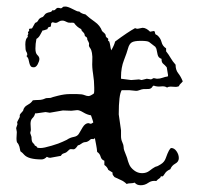

<svg xmlns="http://www.w3.org/2000/svg" viewBox="-20 -545 590 574"><path d="M428.7 -450.2 438.5 -452.1H441.4Q443.4 -449.2 443.8 -445.3Q444.3 -441.4 449.2 -440.4Q460 -431.6 462.9 -419.4Q465.8 -407.2 476.6 -400.4V-391.6Q484.4 -381.8 490.2 -371.6Q496.1 -361.3 504.9 -351.6Q504.9 -335.9 512.7 -326.2Q520.5 -316.4 526.4 -301.8Q523.4 -297.9 520 -294.9Q516.6 -292 514.6 -287.1Q508.8 -285.2 505.9 -285.2L490.2 -286.1Q483.4 -286.1 479.5 -283.2Q472.7 -288.1 460.9 -286.6Q449.2 -285.2 439.5 -289.1Q436.5 -288.1 435.5 -285.6Q434.6 -283.2 430.7 -280.8Q426.8 -278.3 418 -278.8Q409.2 -279.3 403.8 -277.8Q398.4 -276.4 395 -274.9Q391.6 -273.4 386.7 -273.4L366.2 -275.4H343.8Q335 -261.7 335 -203.1L341.8 -155.3Q341.8 -147.5 341.8 -137.7Q341.8 -127.9 345.7 -119.6Q349.6 -111.3 349.6 -105.5Q349.6 -99.6 351.6 -94.7L358.4 -77.1Q360.4 -72.3 361.3 -67.9Q362.3 -63.5 366.2 -53.7Q370.1 -43.9 380.9 -35.6Q391.6 -27.3 404.8 -27.3Q418 -27.3 427.2 -34.7Q436.5 -42 441.9 -44.9Q447.3 -47.9 448.2 -47.4Q449.2 -46.9 460.4 -53.7Q471.7 -60.5 475.6 -72.3Q486.3 -102.5 492.2 -102.5Q501 -102.5 507.8 -92.8Q514.6 -83 514.6 -72.3Q514.6 -61.5 503.9 -55.7Q493.2 -49.8 489.3 -39.1Q477.5 -34.2 472.7 -25.9Q467.8 -17.6 465.3 -17.6Q462.9 -17.6 461.9 -18.1Q460.9 -18.6 459 -13.7Q450.2 -7.8 447.3 -3.9Q433.6 -5.9 423.3 1.5Q413.1 8.8 400.9 8.8Q388.7 8.8 382.8 1Q377 2.9 370.6 2.9Q364.3 2.9 358.4 4.9Q350.6 -2.9 341.3 -6.8Q332 -10.7 322.3 -15.6Q320.3 -18.6 318.4 -20.5Q316.4 -22.5 316.4 -26.4V-29.3L303.7 -37.1Q300.8 -45.9 292 -51.8V-64.5Q283.2 -67.4 280.8 -76.7Q278.3 -85.9 270.5 -90.8Q269.5 -101.6 267.6 -111.3Q265.6 -121.1 263.7 -131.8L258.8 -128.9Q252.9 -130.9 249.5 -127.4Q246.1 -124 242.2 -122.1Q238.3 -120.1 234.9 -120.1Q231.4 -120.1 227.5 -118.2Q223.6 -116.2 220.7 -113.8Q217.8 -111.3 212.9 -110.4Q205.1 -98.6 200.2 -98.6Q195.3 -98.6 193.4 -99.1Q191.4 -99.6 189 -98.6Q186.5 -97.7 184.6 -95.2Q182.6 -92.8 179.2 -90.3Q175.8 -87.9 170.4 -86.4Q165 -85 162.1 -79.1L129.9 -73.2Q125 -73.2 120.1 -76.2Q112.3 -68.4 104.5 -68.4Q65.4 -68.4 52.7 -82Q47.9 -87.9 41 -92.8L38.1 -106.4Q35.2 -115.2 32.2 -117.7Q29.3 -120.1 29.3 -131.8L30.3 -150.4L28.3 -162.1L32.2 -173.8Q32.2 -175.8 31.2 -177.7Q31.2 -181.6 35.6 -188.5Q40 -195.3 39.1 -198.7Q38.1 -202.1 43.9 -208Q49.8 -213.9 49.8 -216.3Q49.8 -218.8 53.2 -223.6Q56.6 -228.5 64.9 -232.9Q73.2 -237.3 78.1 -245.1Q86.9 -246.1 94.2 -246.1Q101.6 -246.1 106.9 -247.6Q112.3 -249 114.7 -250.5Q117.2 -252 124.5 -252Q131.8 -252 132.8 -252.9Q133.8 -253.9 153.3 -258.8Q172.9 -263.7 187.5 -263.7H210.9Q225.6 -263.7 232.4 -260.7Q239.3 -257.8 244.6 -257.8Q250 -257.8 260.7 -265.6Q261.7 -269.5 261.7 -273.4V-283.2Q261.7 -302.7 258.3 -323.7Q254.9 -344.7 255.9 -360.8Q256.8 -377 254.9 -386.7Q252.9 -396.5 251 -398.9Q249 -401.4 247.1 -404.8Q245.1 -408.2 246.1 -412.1Q247.1 -416 243.7 -421.4Q240.2 -426.8 240.7 -428.7Q241.2 -430.7 239.7 -432.6Q238.3 -434.6 236.8 -435.1Q235.4 -435.5 233.9 -438Q232.4 -440.4 232.9 -441.4Q233.4 -442.4 231.4 -445.3Q229.5 -448.2 226.6 -450.7Q223.6 -453.1 222.7 -458Q210 -463.9 201.2 -476.6Q196.3 -477.5 190.9 -477.1Q185.5 -476.6 181.2 -478.5Q176.8 -480.5 173.8 -481.9Q170.9 -483.4 165.5 -483.4Q160.2 -483.4 155.3 -480Q150.4 -476.6 147 -476.6Q143.6 -476.6 137.7 -478.5Q132.8 -477.5 132.8 -472.7Q132.8 -467.8 130.9 -464.8Q122.1 -464.8 122.1 -458L110.4 -454.1H107.4Q103.5 -447.3 99.6 -439.9Q95.7 -432.6 88.9 -428.7Q85.9 -414.1 85.9 -399.9Q85.9 -385.7 91.8 -380.4Q97.7 -375 97.7 -368.7Q97.7 -362.3 92.8 -353Q87.9 -343.8 81.1 -343.8Q74.2 -343.8 71.8 -347.2Q69.3 -350.6 67.9 -356Q66.4 -361.3 65.4 -366.7Q64.5 -372.1 58.6 -377.9Q61.5 -377.9 61.5 -382.3Q61.5 -386.7 58.6 -390.6Q55.7 -394.5 55.7 -412.1Q55.7 -429.7 63.5 -434.6Q61.5 -438.5 63.5 -441.4Q65.4 -444.3 64.5 -445.3Q63.5 -446.3 63.5 -448.2L67.4 -454.1Q67.4 -455.1 66.4 -456.1Q67.4 -460 70.8 -459.5Q74.2 -459 76.2 -460.9Q79.1 -465.8 85 -476.6Q91.8 -478.5 94.7 -484.9Q97.7 -491.2 107.4 -494.1Q110.4 -496.1 112.8 -500Q115.2 -503.9 119.6 -505.9Q124 -507.8 129.4 -508.8Q134.8 -509.8 136.7 -514.6Q142.6 -512.7 146 -517.1Q149.4 -521.5 153.3 -521.5Q157.2 -521.5 159.7 -520.5Q162.1 -519.5 164.6 -521Q167 -522.5 168 -523.9Q168.9 -525.4 175.8 -525.4Q182.6 -525.4 196.8 -518.1Q210.9 -510.7 213.9 -510.7H216.8Q223.6 -503.9 235.4 -502Q247.1 -491.2 263.2 -480Q279.3 -468.8 285.2 -452.1Q295.9 -443.4 295.9 -439.9Q295.9 -436.5 297.4 -434.6Q298.8 -432.6 301.3 -431.2Q303.7 -429.7 303.7 -427.7Q303.7 -425.8 303.2 -425.3Q302.7 -424.8 303.7 -422.9L306.6 -420.9Q308.6 -415 309.6 -408.2Q310.5 -401.4 312.5 -394.5Q321.3 -409.2 324.2 -420.9Q362.3 -449.2 383.8 -460.9Q387.7 -459 391.6 -459L406.2 -461.9Q417 -461.9 428.7 -450.2ZM252 -174.8 258.8 -178.7Q258.8 -180.7 255.9 -189Q252.9 -197.3 252 -200.2Q240.2 -202.1 229 -209Q217.8 -215.8 210.9 -215.8L193.4 -213.9L168 -214.8L128.9 -208L116.2 -210L88.9 -206.1H85Q83 -197.3 77.1 -191.9Q71.3 -186.5 71.3 -174.8L72.3 -156.2L70.3 -147.5L74.2 -135.7Q74.2 -121.1 78.6 -117.7Q83 -114.3 85 -108.4Q86.9 -110.4 88.4 -107.9Q89.8 -105.5 91.8 -103.5Q94.7 -102.5 101.6 -102.5Q111.3 -102.5 134.3 -109.4Q157.2 -116.2 167 -121.1L179.7 -127Q189.5 -133.8 200.7 -135.7Q211.9 -137.7 216.3 -146Q220.7 -154.3 227.5 -165Q234.4 -175.8 243.2 -176.8H244.1ZM439.5 -311.5 449.2 -309.6Q458 -309.6 465.8 -312.5Q473.6 -315.4 481.4 -316.4Q482.4 -317.4 482.4 -320.3L478.5 -343.8Q472.7 -350.6 467.8 -354.5Q462.9 -358.4 462.9 -368.2V-369.1Q453.1 -372.1 451.2 -381.8Q449.2 -391.6 447.3 -400.4Q445.3 -400.4 445.3 -404.3Q438.5 -409.2 434.6 -412.6Q430.7 -416 425.8 -419.4Q420.9 -422.9 400.9 -422.9Q380.9 -422.9 373.5 -418Q366.2 -413.1 362.8 -400.4Q359.4 -387.7 350.6 -365.2Q341.8 -342.8 341.8 -315.4V-309.6L372.1 -305.7L395.5 -307.6L403.3 -305.7L418.9 -309.6L431.6 -307.6Z"/></svg>

Font: Mountains of Christmas
Style: Regular
Weight: 400
Designer: Crystal Kluge
Foundry: Font Diner, Inc DBA Tart Workshop
Version: Version 1.002